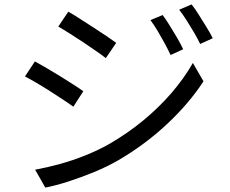

<svg xmlns="http://www.w3.org/2000/svg" viewBox="-20 -814 1040 869"><path d="M716 -746Q729 -729 746.5 -701Q764 -673 781 -644Q798 -615 809 -591L752 -565Q740 -591 725 -618.5Q710 -646 694 -673Q678 -700 661 -723ZM847 -794Q861 -777 878 -750Q895 -723 913 -694Q931 -665 943 -641L886 -615Q873 -642 857 -669Q841 -696 824.5 -722Q808 -748 791 -770ZM289 -761Q311 -749 341 -729.5Q371 -710 403 -689.5Q435 -669 462.5 -650.5Q490 -632 506 -620L459 -551Q441 -565 413.5 -584Q386 -603 355.5 -623.5Q325 -644 295.5 -662.5Q266 -681 244 -694ZM139 -46Q194 -56 252 -72Q310 -88 367 -111Q424 -134 474 -162Q557 -210 628 -268.5Q699 -327 756 -393Q813 -459 853 -529L901 -446Q836 -346 736 -252.5Q636 -159 516 -89Q466 -60 406.5 -35.5Q347 -11 289.5 7.5Q232 26 185 35ZM138 -536Q160 -524 191 -506Q222 -488 254 -468Q286 -448 313.5 -430.5Q341 -413 357 -401L312 -331Q293 -345 265.5 -363Q238 -381 207 -401Q176 -421 146 -438.5Q116 -456 93 -468Z"/></svg>

Font: Farlight84_Sys_V01
Style: Regular
Weight: 400
Designer: Ryoko NISHIZUKA  (kana, bopomofo & ideographs); Paul D. Hunt (Latin, Greek & Cyrillic); Sandoll Communications , Soo-you
Foundry: Adobe
Version: Version 2.004;October 29, 2024;FontCreator 14.0.0.2814 64-bi